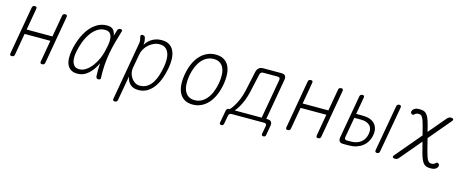

<svg xmlns="http://www.w3.org/2000/svg" viewBox="-40 -1193 4880 2016"><g transform="rotate(15 2400.0 -185.0)"><path d="M53 10Q40 10 35.5 4Q31 -2 33 -15L124 -535Q126 -548 133.5 -554Q141 -560 154 -560Q167 -560 171.5 -554Q176 -548 174 -535L133 -300H413L454 -535Q456 -548 463.5 -554Q471 -560 484 -560Q497 -560 501.5 -554Q506 -548 504 -535L413 -15Q411 -2 403.5 4Q396 10 383 10Q370 10 365.5 4Q361 -2 363 -15L404 -250H124L83 -15Q81 -2 73.5 4Q66 10 53 10Z M766 10Q724 10 697 -6.5Q670 -23 656 -51.5Q642 -80 640 -119.5Q638 -159 646 -205Q658 -275 683.5 -339.5Q709 -404 746 -453Q783 -502 831.5 -531Q880 -560 939 -560Q986 -560 1007 -536Q1028 -512 1033 -474V-473Q1041 -504 1051 -535Q1055 -548 1063.5 -554Q1072 -560 1085 -560Q1098 -560 1101.5 -554Q1105 -548 1101 -535Q1080 -466 1063 -403Q1046 -340 1035 -278Q1024 -216 1019.5 -151.5Q1015 -87 1018 -14Q1020 -2 1014 4Q1008 10 995 10Q982 10 976 4Q970 -2 968 -14Q964 -87 969 -152V-157Q954 -124 935 -96Q904 -50 862 -20Q820 10 766 10ZM773 -40Q812 -40 847.5 -65Q883 -90 911.5 -128.5Q940 -167 960 -213Q976 -251 985 -286Q991 -316 998 -346Q1000 -358 1003 -371Q1009 -408 1005.5 -439Q1002 -470 985 -490Q968 -510 928 -510Q884 -510 846 -484.5Q808 -459 778 -416Q748 -373 727.5 -318.5Q707 -264 696 -205Q682 -128 702 -84Q722 -40 773 -40Z M1360 -462Q1368 -477 1382.5 -494Q1397 -511 1418 -525.5Q1439 -540 1467 -550Q1495 -560 1532 -560Q1588 -560 1620.5 -537Q1653 -514 1668.5 -476.5Q1684 -439 1685 -391.5Q1686 -344 1677 -295Q1667 -239 1648 -184.5Q1629 -130 1599 -86.5Q1569 -43 1527 -16.5Q1485 10 1428 10Q1373 10 1341 -18.5Q1309 -47 1298 -101L1251 165Q1249 178 1241.5 184Q1234 190 1221 190Q1208 190 1203.5 184Q1199 178 1201 165L1311 -462Q1315 -483 1312.5 -499Q1310 -515 1305 -535Q1302 -547 1307 -553.5Q1312 -560 1325 -560Q1338 -560 1345 -553.5Q1352 -547 1355 -535Q1360 -514 1361 -500.5Q1362 -487 1360 -462ZM1522 -512Q1489 -512 1458.5 -498Q1428 -484 1404 -462Q1380 -440 1364 -412Q1348 -384 1343 -356L1314 -195Q1310 -169 1317 -141Q1324 -113 1340 -90Q1356 -67 1379 -52.5Q1402 -38 1430 -38Q1477 -38 1510.5 -60Q1544 -82 1567 -118.5Q1590 -155 1604 -201Q1618 -247 1627 -295Q1634 -336 1634 -374.5Q1634 -413 1622.5 -444Q1611 -475 1587 -493.5Q1563 -512 1522 -512Z M2018 10Q1968 10 1932.5 -10Q1897 -30 1876.5 -67Q1856 -104 1851.5 -156.5Q1847 -209 1858 -275Q1870 -341 1893 -393.5Q1916 -446 1950 -483Q1984 -520 2027 -540Q2070 -560 2121 -560Q2172 -560 2207.5 -540Q2243 -520 2262.5 -483.5Q2282 -447 2286 -395Q2290 -343 2279 -278Q2267 -211 2243.5 -158Q2220 -105 2186.5 -67.5Q2153 -30 2110.5 -10Q2068 10 2018 10ZM2027 -40Q2065 -40 2097.5 -56.5Q2130 -73 2156 -103.5Q2182 -134 2200.5 -178.5Q2219 -223 2229 -278Q2238 -331 2235.5 -374Q2233 -417 2218.5 -447Q2204 -477 2177.5 -493.5Q2151 -510 2112 -510Q2073 -510 2040 -493.5Q2007 -477 1981 -446.5Q1955 -416 1936.5 -372.5Q1918 -329 1908 -275Q1899 -221 1902 -177.5Q1905 -134 1920 -103.5Q1935 -73 1962 -56.5Q1989 -40 2027 -40Z M2366 140Q2355 140 2350 134.5Q2345 129 2347 118L2371 -15Q2373 -30 2382 -37.5Q2391 -45 2406 -45H2410Q2427 -63 2448.5 -97Q2470 -131 2489 -176.5Q2508 -222 2520 -276L2566 -490Q2573 -520 2590.5 -535Q2608 -550 2638 -550H2835Q2865 -550 2877 -535Q2889 -520 2884 -490L2806 -45H2818Q2848 -45 2860 -30Q2872 -15 2867 15L2849 118Q2847 129 2840.5 134.5Q2834 140 2823 140Q2812 140 2807 134Q2802 128 2804 117L2820 30Q2822 15 2816 7.5Q2810 0 2795 0H2443Q2428 0 2419 7.5Q2410 15 2408 30L2392 117Q2390 128 2383.5 134Q2377 140 2366 140ZM2832 -475Q2834 -490 2828 -497.5Q2822 -505 2807 -505H2650Q2635 -505 2626 -497.5Q2617 -490 2614 -475L2570 -276Q2558 -222 2539.5 -176.5Q2521 -131 2500.5 -97Q2480 -63 2463 -45H2756Z M3053 10Q3040 10 3035.5 4Q3031 -2 3033 -15L3124 -535Q3126 -548 3133.5 -554Q3141 -560 3154 -560Q3167 -560 3171.5 -554Q3176 -548 3174 -535L3133 -300H3413L3454 -535Q3456 -548 3463.5 -554Q3471 -560 3484 -560Q3497 -560 3501.5 -554Q3506 -548 3504 -535L3413 -15Q3411 -2 3403.5 4Q3396 10 3383 10Q3370 10 3365.5 4Q3361 -2 3363 -15L3404 -250H3124L3083 -15Q3081 -2 3073.5 4Q3066 10 3053 10Z M3704 -340H3776Q3864 -340 3906.5 -294Q3949 -248 3935 -170Q3928 -131 3909.5 -99.5Q3891 -68 3862.5 -46Q3834 -24 3797 -12Q3760 0 3716 0H3655Q3625 0 3613 -15Q3601 -30 3606 -60L3688 -525Q3690 -537 3697.5 -543.5Q3705 -550 3717 -550Q3729 -550 3734 -544Q3739 -538 3737 -526ZM3657 -75Q3655 -60 3661 -52.5Q3667 -45 3682 -45H3724Q3790 -45 3832.5 -77.5Q3875 -110 3886 -170Q3897 -230 3865.5 -262.5Q3834 -295 3768 -295H3696ZM4049 -25Q4047 -13 4040 -6.5Q4033 0 4021 0Q4009 0 4003.5 -6.5Q3998 -13 4000 -25L4089 -525Q4091 -537 4098.5 -543.5Q4106 -550 4118 -550Q4130 -550 4135 -543.5Q4140 -537 4138 -525Z M4696 -528 4494 -288 4529 -151Q4538 -117 4546 -95Q4554 -73 4562.5 -61Q4571 -49 4580 -44.5Q4589 -40 4600 -40Q4618 -40 4628 -45Q4638 -50 4648 -60Q4655 -67 4664.5 -64.5Q4674 -62 4680 -53Q4686 -44 4683 -32.5Q4680 -21 4670 -11Q4659 0 4645 5Q4631 10 4605 10Q4581 10 4562.5 5Q4544 0 4529.5 -16Q4515 -32 4503 -60.5Q4491 -89 4479 -135L4452 -239L4255 -5Q4248 3 4237.5 6.5Q4227 10 4217 10Q4211 10 4205 8Q4199 6 4195.5 2Q4192 -2 4192.5 -8Q4193 -14 4200 -22L4436 -302L4411 -399Q4402 -434 4394 -455.5Q4386 -477 4378 -489Q4370 -501 4360.5 -505.5Q4351 -510 4340 -510Q4322 -510 4312 -505Q4302 -500 4292 -490Q4285 -483 4275.5 -485.5Q4266 -488 4260 -497Q4254 -506 4257 -517.5Q4260 -529 4270 -539Q4281 -550 4295 -555Q4309 -560 4335 -560Q4359 -560 4377.5 -555Q4396 -550 4410.5 -534.5Q4425 -519 4437 -490.5Q4449 -462 4461 -415L4477 -351L4639 -543Q4647 -551 4657.5 -555.5Q4668 -560 4678 -560Q4684 -560 4690.5 -558Q4697 -556 4700.5 -552Q4704 -548 4703.5 -542Q4703 -536 4696 -528Z"/></g></svg>

Font: Maple Mono NL Thin
Style: Italic
Weight: 250
Italic angle: -10°
Monospace: yes
Designer: subframe7536
Version: Version 7.000